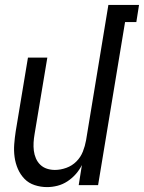

<svg xmlns="http://www.w3.org/2000/svg" viewBox="-20 -755 587 783"><path d="M172 8Q146 8 121.5 0Q97 -8 80 -25.5Q63 -43 53 -66Q43 -89 39.5 -114.5Q36 -140 38 -166.5Q40 -193 44 -219L94 -520H173L121 -208Q118 -191 117 -174Q116 -157 118 -140.5Q120 -124 126.5 -109Q133 -94 144.5 -83Q156 -72 171.5 -67Q187 -62 204 -62Q227 -62 250.5 -70.5Q274 -79 291.5 -96.5Q309 -114 318 -137Q327 -160 331 -183L422 -735H547L536 -665H490L380 0H301L314 -82Q304 -62 289 -45Q274 -28 255 -15.5Q236 -3 214.5 2.5Q193 8 172 8Z"/></svg>

Font: Iosevka Fixed
Style: Italic
Weight: 400
Italic angle: -9°
Monospace: yes
Designer: Belleve Invis
Foundry: Belleve Invis
Version: Version 33.2.4